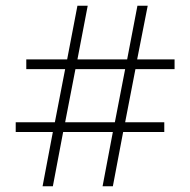

<svg xmlns="http://www.w3.org/2000/svg" viewBox="-20 -652 666 672"><path d="M165 -190 129 0H165L201 -190H375L339 0H375L411 -190H555V-224H418L454 -410H591V-444H460L497 -632H461L425 -444H251L287 -632H251L215 -444H72V-410H208L172 -224H35V-190ZM382 -224H208L244 -410H418Z"/></svg>

Font: Noto Sans Gurmukhi ExtraLight
Style: Regular
Weight: 200
Designer: Jelle Bosma - Monotype Design Team
Foundry: Monotype Imaging Inc.
Version: Version 2.004